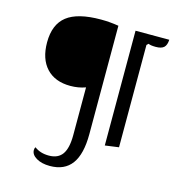

<svg xmlns="http://www.w3.org/2000/svg" viewBox="-122 -762 958 1055"><g transform="rotate(15 356.5 -235.0)"><path d="M155.8 110.8Q188.5 136.2 237.8 136.2Q290 136.2 314.5 101.6Q338.9 66.9 338.9 -6.8V-278.8Q298.8 -264.2 252.9 -264.2Q165 -264.2 116.5 -316.4Q67.9 -368.7 67.9 -462.9Q67.9 -564.9 128.9 -612.5Q189.9 -660.2 321.8 -660.2Q373 -660.2 422.9 -651.9V-35.2Q422.9 78.6 381.8 134.3Q340.8 189.9 257.8 189.9Q211.4 189.9 181.2 172.1Q150.9 154.3 150.9 127.9Q150.9 117.2 155.8 110.8ZM712.9 -649.9Q711.4 -619.1 697.3 -606Q683.1 -592.8 650.9 -592.8Q621.6 -592.8 608.9 -599.1L599.1 -589.8V-7.8L521 2.9V-649.9Z"/></g></svg>

Font: Sansita Light
Style: Regular
Weight: 300
Designer: Pablo Cosgaya
Foundry: Omnibus-Type
Version: Version 1.006;hotconv 1.0.109;makeotfexe 2.5.65596